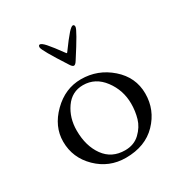

<svg xmlns="http://www.w3.org/2000/svg" viewBox="-170 -854 956 1000"><g transform="rotate(-30 308.0 -354.0)"><path d="M304 -615Q307 -610 311 -615Q353 -673 377 -700Q397 -722 406 -722Q415 -722 415 -709Q415 -691 327 -555Q316 -537 307 -537Q298 -537 287 -555Q199 -691 199 -709Q199 -722 208 -722Q218 -722 238 -700Q262 -673 304 -615ZM60 -222Q60 -313 133.5 -385.5Q207 -458 302 -458Q403 -458 479.5 -391Q556 -324 556 -226Q556 -128 487.5 -57Q419 14 302 14Q202 14 131 -55.5Q60 -125 60 -222ZM296 -426Q229 -426 189.5 -369.5Q150 -313 150 -237Q150 -144 194 -83Q238 -22 318 -22Q372 -22 407 -55.5Q442 -89 454 -130.5Q466 -172 466 -217Q466 -298 418 -362Q370 -426 296 -426Z"/></g></svg>

Font: EB Garamond SC 12
Style: Regular
Weight: 400
Version: Version 0.016 ; ttfautohint (v0.97) -l 8 -r 50 -G 200 -x 0 -